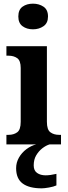

<svg xmlns="http://www.w3.org/2000/svg" viewBox="-20 -788 370 1048"><path d="M160 -628Q126 -628 103 -645Q80 -662 80 -698Q80 -735 103 -751.5Q126 -768 160 -768Q193 -768 217.5 -751.5Q242 -735 242 -698Q242 -662 217.5 -645Q193 -628 160 -628ZM15 0V-52H27Q55 -52 74 -66Q93 -80 93 -123V-417Q93 -457 74 -470.5Q55 -484 27 -484H15V-536H236V-123Q236 -80 255 -66Q274 -52 302 -52H313V0ZM208 240Q139 240 103.5 213.5Q68 187 68 130Q68 99 83.5 72Q99 45 124.5 26Q150 7 178 0H251Q231 6 211 21.5Q191 37 177.5 60Q164 83 164 115Q164 143 182.5 156Q201 169 229 169Q241 169 256 167Q271 165 288 161V224Q273 231 247.5 235.5Q222 240 208 240Z"/></svg>

Font: Noto Serif Devanagari SemiCondensed
Style: Bold
Weight: 700
Width: 4
Designer: Universal Thirst, Indian Type Foundry and the Monotype Design Team
Foundry: Monotype Imaging Inc.
Version: Version 2.004; ttfautohint (v1.8.4.7-5d5b)